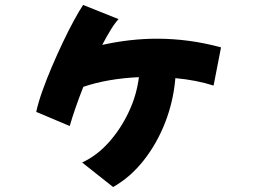

<svg xmlns="http://www.w3.org/2000/svg" viewBox="-20 -674 1040 774"><path d="M261 -166 126 -223Q134 -260 150.5 -306.5Q167 -353 188.5 -403.5Q210 -454 233 -502.5Q256 -551 277.5 -590.5Q299 -630 315 -654L458 -597Q443 -581 426.5 -554Q410 -527 392 -493Q505 -518 613 -518Q676 -518 740.5 -509.5Q805 -501 871 -483L841 -329Q773 -351 687 -359Q679 -265 645.5 -179.5Q612 -94 558.5 -26.5Q505 41 436 80L311 -19Q370 -46 418 -99.5Q466 -153 498.5 -221.5Q531 -290 540 -363Q413 -357 316 -324Q282 -238 261 -166Z"/></svg>

Font: Mochiy Pop One
Style: Regular
Weight: 400
Designer: FONTDASU
Foundry: FONTDASU / Google Inc. / Adobe
Version: Version 2.000